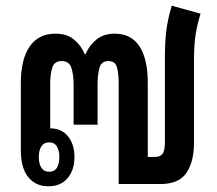

<svg xmlns="http://www.w3.org/2000/svg" viewBox="-20 -645 760 673"><path d="M149 8Q106 8 79.5 -23.5Q53 -55 53 -119V-353Q53 -437 84 -482Q115 -527 174 -527Q215 -527 240 -506Q265 -485 277 -455H280Q292 -485 317.5 -506Q343 -527 382 -527Q440 -527 469 -482.5Q498 -438 498 -354V-95H523Q541 -95 549.5 -105.5Q558 -116 558 -147V-442Q558 -498 563 -538Q568 -578 582 -625L683 -597Q670 -555 665 -519Q660 -483 660 -434V-145Q660 -78 633.5 -39Q607 0 543 0H396V-353Q396 -387 390 -409Q384 -431 360 -431Q335 -431 328.5 -406.5Q322 -382 322 -349V-208H238V-349Q238 -382 230.5 -406.5Q223 -431 196 -431Q171 -431 163.5 -408.5Q156 -386 156 -352V-195H157Q196 -195 218.5 -167Q241 -139 241 -95Q241 -49 217 -20.5Q193 8 149 8ZM152 -43Q171 -43 179.5 -57Q188 -71 188 -95Q188 -117 179.5 -131.5Q171 -146 152 -146Q134 -146 125 -132Q116 -118 116 -95Q116 -71 125 -57Q134 -43 152 -43Z"/></svg>

Font: Noto Sans Thai Looped ExtraCondensed SemiBold
Style: Regular
Weight: 600
Width: 2
Designer: Sasikarn Vongin, Ben Mitchell
Foundry: The Fontpad Ltd
Version: Version 1.001; ttfautohint (v1.8.4.7-5d5b)